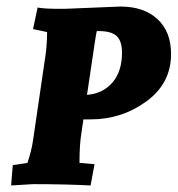

<svg xmlns="http://www.w3.org/2000/svg" viewBox="-20 -563 543 587"><path d="M177 -536 348 -543Q420 -543 461.5 -504.5Q503 -466 503 -398Q503 -308 427.5 -253Q352 -198 257 -198H235L229 -157Q223 -122 223 -65L269 -61L257 4Q180 0 81 0L14 4L19 -58L64 -65Q77 -105 81 -134L115 -366Q124 -418 124 -465L81 -474L95 -540Q115 -536 162 -536ZM353 -402Q353 -437 337 -452.5Q321 -468 282 -468H276Q274 -460 272 -447Q270 -434 268.5 -424.5Q267 -415 267 -414L246 -273Q295 -277 324 -311Q353 -345 353 -402Z"/></svg>

Font: Andada SC
Style: Bold Italic
Weight: 700
Italic angle: -8.29999°
Designer: Carolina Giovagnoli
Foundry: Carolina Giovagnoli
Version: Version 1.003